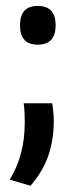

<svg xmlns="http://www.w3.org/2000/svg" viewBox="-20 -482 248 632"><path d="M152 -142Q153.5 -132 155.2 -116.8Q157 -101.5 157 -84Q157 -23 139.5 29Q122 81 80.5 129.5L12 109.5Q37 68 49.2 22Q61.5 -24 61.5 -80Q61.5 -96.5 60.8 -111.5Q60 -126.5 58 -142ZM104.5 -335Q74.5 -335 60.2 -351.2Q46 -367.5 46 -396.5V-401.5Q46 -430.5 60.2 -446.5Q74.5 -462.5 104.5 -462.5Q134 -462.5 148.5 -446.5Q163 -430.5 163 -401.5V-396.5Q163 -367.5 148.5 -351.2Q134 -335 104.5 -335Z"/></svg>

Font: Anek Latin Medium
Style: Regular
Weight: 500
Designer: Yesha Goshar
Foundry: Ek Type
Version: Version 1.003